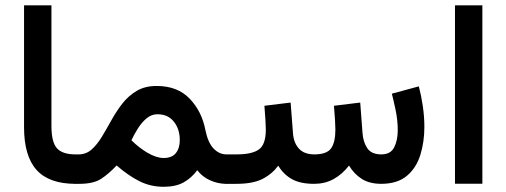

<svg xmlns="http://www.w3.org/2000/svg" viewBox="-20 -698 1923 729"><path d="M71.3 -677.7H175.3V-219.7Q175.3 -158.7 196 -135.3Q216.8 -111.8 266.6 -111.8H278.8V0H266.6Q166.5 0 118.9 -52.7Q71.3 -105.5 71.3 -214.8Z M280.8 0H259.3V-111.8H278.3Q307.1 -111.8 328.1 -130.6Q349.1 -149.4 366.9 -179Q384.8 -208.5 403.1 -241.7Q421.4 -274.9 444.3 -304.4Q467.3 -334 498.8 -352.8Q530.3 -371.6 574.7 -371.6Q653.8 -371.6 700 -323.5Q746.1 -275.4 759.8 -204.6Q769.5 -156.2 791 -134Q812.5 -111.8 839.4 -111.8H852.1V0H838.9Q807.6 0 777.6 -13.4Q747.6 -26.9 729 -51.8Q706.5 -21.5 676.5 -5.1Q646.5 11.2 601.1 11.2Q551.3 11.2 508.8 -10.3Q466.3 -31.7 422.9 -69.8Q393.1 -38.1 364 -19Q335 0 280.8 0ZM577.6 -264.2Q555.2 -264.2 536.9 -249Q518.6 -233.9 504.2 -211.2Q489.7 -188.5 479 -165.5Q494.6 -149.9 509.8 -138.4Q524.9 -127 538.6 -118.7Q573.7 -98.1 601.1 -98.1Q632.8 -98.1 647.7 -116.7Q662.6 -135.3 662.6 -166Q662.6 -208 640.1 -236.1Q617.7 -264.2 577.6 -264.2Z M1172.9 0Q1119.6 0 1087.9 -18.1Q1056.2 -36.1 1036.6 -68.8Q1011.7 -36.1 975.6 -18.1Q939.5 0 877.4 0H832.5V-111.8H878.4Q937 -111.8 963.1 -130.6Q989.3 -149.4 989.3 -206.1Q989.3 -218.3 987.8 -242.7Q986.3 -267.1 983.9 -296.4L1083.5 -308.6L1092.3 -193.4Q1094.7 -156.2 1114.7 -134Q1134.8 -111.8 1173.8 -111.8Q1220.7 -111.8 1237.1 -134.8Q1253.4 -157.7 1253.4 -206.1Q1253.4 -217.8 1252 -242.4Q1250.5 -267.1 1248 -296.4L1347.7 -308.6L1356.4 -193.4Q1358.9 -158.2 1374.8 -135Q1390.6 -111.8 1427.7 -111.8Q1463.4 -111.8 1476.8 -138.9Q1490.2 -166 1490.2 -203.1Q1490.2 -242.2 1481.7 -282.2Q1473.1 -322.3 1467.8 -342.3L1570.3 -370.1Q1579.6 -334.5 1585.4 -294.7Q1591.3 -254.9 1591.3 -215.8Q1591.3 -159.7 1576.2 -110.4Q1561 -61 1525.4 -30.8Q1489.7 -0.5 1428.7 0Q1382.8 0 1353.5 -18.8Q1324.2 -37.6 1305.2 -69.3Q1278.8 -35.6 1246.1 -17.8Q1213.4 0 1172.9 0Z M1811.5 -677.7V-0.5H1707.5V-677.7Z"/></svg>

Font: Vazirmatn RD FD Medium
Style: Regular
Weight: 500
Designer: Saber Rastikerdar
Foundry: Saber Rastikerdar
Version: Version 33.003